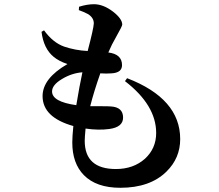

<svg xmlns="http://www.w3.org/2000/svg" viewBox="-20 -827 1040 911"><path d="M342 -328Q357 -419 371 -484Q320 -480 274 -452Q227 -424 227 -393Q227 -344 342 -328ZM583 -456Q835 -359 835 -167Q835 -77 770 -13Q692 64 551 64Q437 64 378 4Q323 -52 323 -151Q323 -179 328 -229Q182 -270 182 -371Q182 -455 300 -523Q259 -537 235 -557Q187 -596 177 -676L189 -683Q231 -625 284 -606Q337 -588 396 -585Q424 -692 425 -715Q426 -742 398 -760Q377 -771 354 -779L355 -795Q393 -807 426 -807Q470 -807 516 -772Q560 -738 560 -710Q560 -703 531 -652Q510 -616 494 -578Q559 -570 559 -518Q559 -482 510 -479Q485 -477 456 -479Q426 -394 408 -323H463Q494 -323 505 -322Q564 -319 564 -269Q564 -224 499 -215Q448 -208 386 -217Q382 -175 382 -159Q382 -25 530 -25Q613 -25 668 -74Q721 -123 721 -196Q721 -328 573 -442Z"/></svg>

Font: Source Han Serif JP
Style: Bold
Weight: 700
Designer: Ryoko NISHIZUKA  (kana & ideographs); Frank Grießhammer (Latin, Greek & Cyrillic); Wenlong ZHANG  (bopomofo); Sandoll Co
Foundry: Adobe Systems Incorporated
Version: Version 1.000;PS 1;hotconv 16.6.53;makeotf.lib2.5.65590